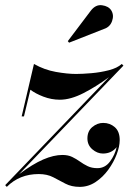

<svg xmlns="http://www.w3.org/2000/svg" viewBox="-63 -719 522 749"><path d="M342.5 -606 206.5 -552.5 201.5 -558.5 291 -677Q310 -702 335.2 -698.5Q360.5 -695 371 -678.5Q382.5 -660 374.2 -636.8Q366 -613.5 342.5 -606ZM21.5 -265 69.5 -469.5Q110 -446.5 154.8 -438.5Q199.5 -430.5 234 -430.5Q258 -430.5 293.2 -433.5Q328.5 -436.5 361.5 -445Q394.5 -453.5 412 -469.5L418.5 -463L11.5 -39.5Q64.5 -79 105.5 -96.8Q146.5 -114.5 180.5 -114.5Q202.5 -114.5 218.5 -106.8Q234.5 -99 248.8 -88.8Q263 -78.5 279 -70.8Q295 -63 317 -63Q347 -63 366.2 -89Q385.5 -115 392 -145Q372 -120 338.5 -120Q316.5 -120 297.2 -136.5Q278 -153 278 -179Q278 -207.5 297.2 -223.5Q316.5 -239.5 339.5 -239.5Q366 -239.5 385 -222.8Q404 -206 404 -172.5Q404 -148 392.2 -117Q380.5 -86 359.5 -57Q338.5 -28 310 -9Q281.5 10 248 10Q216 10 192.2 -2.5Q168.5 -15 144.8 -27.5Q121 -40 88 -40Q13 -40 -36.5 10L-42.5 3.5L-42 3L-43 3.5L362 -418Q313 -381.5 262.8 -355.8Q212.5 -330 170.5 -330Q137.5 -330 106.2 -342Q75 -354 55.5 -369L30.5 -265Z"/></svg>

Font: Bodoni* 24pt Medium
Style: Italic
Weight: 500
Italic angle: -13°
Version: Version 2.3